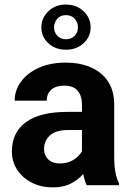

<svg xmlns="http://www.w3.org/2000/svg" viewBox="-20 -813 575 843"><path d="M360.4 0Q351.1 -19 345.7 -49.3Q324.7 -24.9 292 -7.6Q259.3 9.8 211.4 9.8Q161.1 9.8 120.4 -10.7Q79.6 -31.2 55.9 -66.9Q32.2 -102.5 32.2 -148.4Q32.2 -231.4 93.8 -276.6Q155.3 -321.8 276.9 -321.8H339.8V-354.5Q339.8 -392.1 321 -414.6Q302.2 -437 261.2 -437Q225.6 -437 205.3 -419.2Q185.1 -401.4 185.1 -371.1H44.4Q44.4 -416.5 72 -454.3Q99.6 -492.2 150.1 -515.1Q200.7 -538.1 269 -538.1Q330.1 -538.1 378.2 -517.6Q426.3 -497.1 453.9 -456.1Q481.4 -415 481.4 -353.5V-127.4Q481.4 -84 486.8 -56.2Q492.2 -28.3 502.4 -8.3V0ZM242.2 -95.2Q278.3 -95.2 303.7 -111.8Q329.1 -128.4 339.8 -148.9V-242.2H280.8Q224.6 -242.2 199 -218.3Q173.3 -194.3 173.3 -158.2Q173.3 -130.9 191.9 -113Q210.4 -95.2 242.2 -95.2ZM161.6 -692.9Q161.6 -733.9 192.1 -763.4Q222.7 -793 269.5 -793Q316.4 -793 347.2 -763.4Q377.9 -733.9 377.9 -692.9Q377.9 -651.9 347.2 -623.3Q316.4 -594.7 269.5 -594.7Q222.7 -594.7 192.1 -623.3Q161.6 -651.9 161.6 -692.9ZM217.3 -692.9Q217.3 -671.9 231.4 -656.2Q245.6 -640.6 269.5 -640.6Q293.9 -640.6 308.1 -656Q322.3 -671.4 322.3 -692.9Q322.3 -714.4 308.1 -730.5Q293.9 -746.6 269.5 -746.6Q245.6 -746.6 231.4 -730.5Q217.3 -714.4 217.3 -692.9Z"/></svg>

Font: Vazirmatn UI FD
Style: Bold
Weight: 700
Designer: Saber Rastikerdar
Foundry: Saber Rastikerdar
Version: Version 33.003